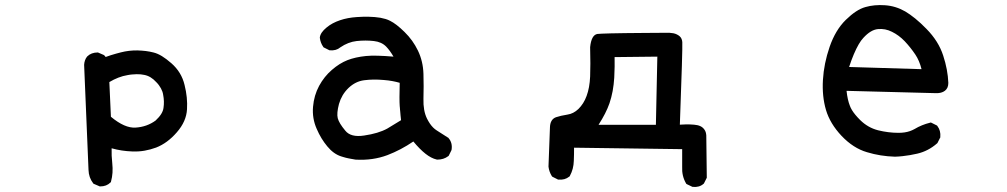

<svg xmlns="http://www.w3.org/2000/svg" viewBox="-20 -605 4040 770"><path d="M377.9 141.6 357.4 132.8 355 131.8 353.5 129.9Q335.9 106.9 335 76.7Q334 49.3 317.4 -344.2V-344.7V-345.2Q317.9 -354.5 320.8 -362.8Q323.7 -371.1 329.1 -377.9L329.6 -378.4L330.1 -378.9Q337.9 -386.7 348.4 -390.6Q358.9 -394.5 371.1 -394.5H373L375 -393.6L395.5 -384.8L397.5 -383.8L398.9 -382.3L403.8 -376.5Q414.6 -380.4 425 -383.8Q435.5 -387.2 445.6 -389.9Q455.6 -392.6 464.8 -395Q497.1 -403.3 531.2 -402.8Q548.3 -402.3 564.5 -400.4Q580.6 -398.4 595.7 -394.5Q611.8 -390.6 629.4 -379.9Q647 -369.1 667 -351.6Q708 -315.9 720.2 -264.2Q726.6 -238.8 729 -214.6Q731.4 -190.4 730 -167Q727.5 -118.2 689 -74.2Q651.4 -30.8 606 -13.2Q583.5 -4.9 559.8 -0.7Q536.1 3.4 510.7 2.4Q467.8 1 427.7 -10.3Q426.8 19 430.2 49.3Q434.6 88.9 425.3 122.6L424.8 125L422.9 127Q407.2 142.6 381.8 142.6H379.9ZM604 -121.6Q618.7 -135.3 626.5 -147.9Q634.3 -160.6 635.7 -172.4Q639.6 -198.2 634.3 -225.1Q633.3 -231.9 631.1 -238Q628.9 -244.1 625.5 -250.5Q622.1 -256.8 617.4 -263.2Q612.8 -269.5 606.9 -275.4Q585 -299.8 558.1 -304.7Q551.3 -306.2 543.7 -306.9Q536.1 -307.6 527.8 -307.4Q519.5 -307.1 510.3 -306.4Q501 -305.7 491.2 -303.7Q473.1 -300.8 454.8 -293.7Q436.5 -286.6 418.5 -275.9L424.8 -136.7Q480.5 -90.3 523.9 -93.3Q569.3 -96.2 604 -121.6Z M1405.8 35.2Q1400.9 34.2 1396 33.4Q1391.1 32.7 1386.2 31.7Q1381.3 30.8 1376.5 29.8Q1371.6 28.8 1366.7 27.6Q1361.8 26.4 1357.2 24.9Q1352.5 23.4 1347.7 22Q1317.4 12.2 1292.5 -18.1Q1280.3 -32.7 1269.5 -50.3Q1258.8 -67.9 1250 -88.4Q1231.4 -130.4 1235.4 -176.8Q1239.3 -222.7 1259.8 -260.7Q1280.3 -298.3 1311 -324.7Q1326.2 -337.9 1341.8 -347.7Q1357.4 -357.4 1373.5 -363.8Q1404.8 -376 1447.8 -380.4Q1467.3 -382.3 1494.6 -381.6Q1522 -380.9 1558.1 -377.9Q1543.9 -402.3 1528.8 -418Q1510.3 -437 1479.5 -440.4Q1446.3 -444.3 1410.2 -440.4Q1393.1 -438.5 1376.7 -432.1Q1360.4 -425.8 1344.7 -415Q1328.1 -400.9 1302.7 -403.3H1300.8L1299.3 -404.3L1279.8 -414.1L1277.8 -415L1276.4 -417Q1265.1 -433.1 1262.7 -453.1V-454.1V-455.1Q1265.1 -474.6 1289.6 -494.6Q1301.3 -504.4 1314.7 -511.5Q1328.1 -518.6 1343.8 -523.9Q1374 -534.2 1411.6 -536.6Q1423.8 -537.6 1435.8 -537.8Q1447.8 -538.1 1459.7 -537.8Q1471.7 -537.6 1482.9 -536.6Q1495.1 -535.6 1505.9 -533.7Q1516.6 -531.7 1526.4 -528.8Q1536.1 -525.9 1544.4 -521.5Q1569.3 -509.3 1602.5 -476.6Q1619.1 -460.4 1632.6 -441.7Q1646 -422.9 1656.2 -401.9Q1676.8 -358.9 1678.2 -308.6Q1679.7 -259.8 1678.2 -209Q1676.8 -161.1 1692.4 -129.4Q1697.8 -118.7 1703.9 -109.6Q1710 -100.6 1716.8 -93.8Q1723.6 -86.9 1731.4 -82Q1757.3 -64.9 1776.4 -53.2L1777.8 -52.7L1778.8 -51.3Q1795.4 -32.2 1791 -4.4L1790.5 -2.9L1790 -1.5L1780.3 18.1L1779.3 20L1777.3 21.5Q1759.3 35.2 1733.4 35.2H1732.4L1731 34.7Q1709.5 29.8 1686.3 11.5Q1663.1 -6.8 1637.7 -37.6Q1587.4 -3.4 1533.7 17.1Q1475.1 39.1 1406.7 35.2H1406.2ZM1533.2 -89.4 1588.4 -123Q1587.9 -127.9 1587.4 -132.6Q1586.9 -137.2 1586.4 -141.6Q1585.9 -146 1585.7 -150.1Q1585.4 -154.3 1585 -158.2Q1584.5 -162.1 1584.2 -165.8Q1584 -169.4 1583.7 -173.1Q1583.5 -176.8 1583 -179.7Q1581.1 -204.6 1583 -272.9Q1569.3 -276.9 1553.7 -279.8Q1538.1 -282.7 1519 -284.2Q1498 -286.1 1478.3 -285.9Q1458.5 -285.6 1440.4 -283.2Q1405.8 -278.8 1377.9 -252.4Q1363.8 -238.8 1354.2 -222.7Q1344.7 -206.5 1339.4 -188Q1329.6 -150.4 1334.5 -130.9Q1339.8 -110.8 1364.7 -81.1Q1386.7 -53.2 1440.4 -61.5Q1497.6 -69.8 1533.2 -89.4Z M2755.4 143.6 2734.9 133.8 2732.4 132.3 2731 129.9Q2713.9 100.1 2715.8 64V-6.8L2282.2 -12.7Q2282.2 1.5 2282 14.4Q2281.7 27.3 2281.2 40.5Q2280.3 72.8 2265.6 100.1L2264.6 102.1L2262.7 103.5Q2245.1 117.7 2219.7 115.2H2217.8L2216.3 114.3L2196.8 104.5L2194.3 103L2192.9 101.1Q2182.1 83.5 2179.7 63.5V63V62L2185.5 -92.8Q2186 -126 2209.5 -134.8Q2228 -141.1 2255.9 -145.5Q2279.8 -148.9 2299.8 -168Q2310.1 -178.2 2318.4 -191.2Q2326.7 -204.1 2332.5 -220.2Q2344.7 -252.9 2346.7 -298.3Q2348.6 -344.7 2346.7 -414.6V-415.5V-416Q2351.6 -464.4 2375.5 -468.8Q2379.4 -469.2 2393.6 -470Q2407.7 -470.7 2430.4 -471.2Q2453.1 -471.7 2488 -472.2Q2522.9 -472.7 2564.7 -472.9Q2606.4 -473.1 2663.1 -473.6H2663.6Q2672.4 -473.1 2680.2 -471.7Q2688 -470.2 2694.3 -467Q2700.7 -463.9 2705.6 -459.7Q2710.4 -455.6 2713.1 -449.5Q2715.8 -443.4 2716.3 -436Q2717.8 -409.7 2706.5 -105Q2752.4 -107.9 2776.9 -103Q2783.2 -101.6 2788.6 -99.1Q2793.9 -96.7 2798.1 -93Q2802.2 -89.4 2805.4 -84.7Q2808.6 -80.1 2810.3 -74.5Q2812 -68.8 2812.5 -62V-61.5L2814.5 105.5V107.9L2813.5 109.9L2803.7 129.4L2802.7 131.3L2801.3 132.3Q2784.7 147 2758.8 144.5H2757.3ZM2610.4 -104.5 2616.2 -377.9 2444.8 -376Q2445.8 -341.3 2443.4 -293.5Q2442.4 -279.3 2440.9 -266.1Q2439.5 -252.9 2437 -240Q2434.6 -227.1 2431.4 -214.8Q2428.2 -202.6 2424.3 -190.9Q2410.6 -151.4 2380.4 -104.5Z M3568.8 23.4Q3540 22.5 3512.2 18.1Q3484.4 13.7 3457 5.4Q3401.9 -10.7 3355 -60.1Q3308.6 -109.4 3292.5 -164.1Q3276.4 -218.8 3280.3 -284.7Q3284.2 -350.6 3307.1 -417Q3330.6 -484.9 3372.1 -525.4Q3393.1 -545.9 3412.4 -558.6Q3431.6 -571.3 3450.7 -576.7Q3486.3 -586.9 3528.8 -584Q3572.3 -581.1 3610.4 -559.1Q3619.6 -553.7 3629.6 -546.6Q3639.6 -539.6 3650.4 -530.8Q3661.1 -522 3672.4 -511.7Q3683.6 -501.5 3695.3 -489.3Q3744.1 -439.9 3762.7 -381.8Q3781.2 -325.2 3783.2 -272.5Q3783.2 -251.5 3769.5 -241Q3755.9 -230.5 3732.9 -231.4L3375 -240.7Q3378.9 -204.6 3388.2 -181.2Q3391.1 -172.9 3396.7 -163.6Q3402.3 -154.3 3410.6 -144.3Q3418.9 -134.3 3429.7 -123.5Q3460.9 -92.8 3501.5 -82.5Q3543 -72.3 3583 -72.3Q3596.2 -72.3 3607.7 -74Q3619.1 -75.7 3628.9 -79.1Q3638.7 -82.5 3647.5 -87.4Q3662.1 -96.2 3677.7 -102.5Q3693.4 -108.9 3709.5 -112.8L3712.9 -113.8L3716.3 -112.3L3735.8 -102.5L3737.8 -101.6L3739.3 -99.6Q3753.4 -81.1 3751 -55.7V-53.7L3750 -52.2L3740.2 -32.7L3739.3 -31.2L3737.8 -29.8Q3702.6 1 3658.7 11.2Q3644 14.6 3629.4 17.1Q3614.7 19.5 3599.9 21.2Q3585 22.9 3569.8 23.4H3569.3ZM3675.8 -327.6Q3667 -362.3 3650.9 -386.2Q3631.8 -414.6 3608.4 -439.5Q3585 -463.9 3557.1 -477.5Q3543.5 -484.4 3529.5 -487.1Q3515.6 -489.7 3501 -488.3Q3472.2 -485.8 3442.4 -453.1Q3433.1 -443.4 3423.6 -427Q3414.1 -410.6 3404.3 -387.7Q3394.5 -364.7 3385.3 -336.4Z"/></svg>

Font: NaikaiFont
Style: Bold
Weight: 700
Version: Version 1.89